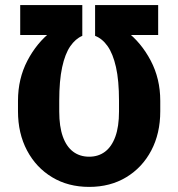

<svg xmlns="http://www.w3.org/2000/svg" viewBox="-20 -731 707 761"><path d="M214.8 -331.5V-289.1Q214.8 -229.5 229 -189.7Q243.2 -149.9 269.8 -129.9Q296.4 -109.9 333.5 -109.9Q370.1 -109.9 396.5 -129.9Q422.9 -149.9 437.3 -189.7Q451.7 -229.5 451.7 -289.1V-331.5Q451.7 -412.1 439.7 -465.1Q427.7 -518.1 406.5 -548.1Q385.3 -578.1 356.9 -588.9V-660.6Q420.9 -653.3 480.2 -607.9Q539.6 -562.5 577.4 -490.7Q615.2 -418.9 615.2 -331.5V-290Q615.2 -202.1 579.6 -134.5Q543.9 -66.9 480.5 -28.6Q417 9.8 333.5 9.8Q250 9.8 186.5 -28.6Q123 -66.9 87.2 -134.5Q51.3 -202.1 51.3 -290V-331.5Q51.3 -418.9 88.6 -490.5Q126 -562 184.6 -607.2Q243.2 -652.3 306.2 -660.6V-588.9Q279.3 -577.6 258.5 -547.6Q237.8 -517.6 226.3 -464.4Q214.8 -411.1 214.8 -331.5ZM306.2 -710.9V-592.3H60.1V-710.9ZM606.9 -710.9V-592.3H356.9V-710.9Z"/></svg>

Font: RobotoDEMO
Style: Regular
Weight: 400
Designer: Christian Robertson
Foundry: Google
Version: Version 2.136